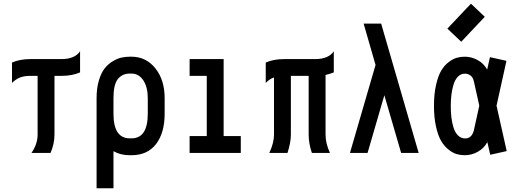

<svg xmlns="http://www.w3.org/2000/svg" viewBox="-20 -814 2741 1022"><path d="M142.6 -499.5H307.6Q377.9 -499.5 406.2 -541V-428.7Q364.3 -410.2 307.6 -410.2H270V-97.7Q270 -48.3 249 0H147.5Q180.2 -47.4 180.2 -97.7V-410.2H142.6Q105.5 -410.2 83.3 -400.1Q61 -390.1 43.9 -372.6V-481Q85 -499.5 142.6 -499.5Z M679.7 12.2H670.9Q621.1 12.2 584 -9.3V188H494.1V-291.5Q494.1 -343.8 505.9 -384Q517.6 -424.3 535.6 -448Q553.7 -471.7 578.4 -486.8Q603 -502 625.2 -507.1Q647.5 -512.2 670.9 -512.2H679.7Q757.3 -512.2 806.9 -450.4Q856.4 -388.7 856.4 -291.5V-208.5Q856.4 -106.9 810.8 -47.4Q765.1 12.2 679.7 12.2ZM766.6 -208.5V-291.5Q766.6 -350.6 742.7 -386.5Q718.8 -422.4 679.7 -422.4H670.9Q630.9 -422.4 607.4 -393.3Q584 -364.3 584 -291.5V-208.5Q584 -77.6 670.9 -77.6H679.7Q766.6 -77.6 766.6 -208.5Z M1261.7 -89.8V0H989.3V-89.8H1080.6V-410.2H989.3V-499.5H1170.4V-89.8Z M1394.5 -481Q1435.5 -499.5 1493.2 -499.5H1658.2Q1728.5 -499.5 1756.8 -541V-428.7Q1735.4 -419.9 1712.9 -415V-97.7Q1712.9 -50.3 1736.3 0H1640.1Q1623 -50.3 1623 -97.7V-410.2H1528.3V-97.7Q1528.3 -55.7 1510.3 0H1413.6Q1438.5 -53.2 1438.5 -97.7V-401.9Q1414.1 -393.1 1394.5 -372.6Z M1842.8 0 1979 -468.3 1915.5 -688.5H2008.8L2208.5 0H2115.2L2025.9 -307.1L1936.5 0Z M2435.1 -591.8 2361.3 -661.6 2486.8 -794.4 2560.5 -724.6ZM2531.2 -251.5 2502.4 -380.9Q2497.6 -402.3 2484.4 -412.1Q2471.2 -421.9 2454.6 -421.9Q2433.1 -421.9 2417.7 -406.2Q2402.3 -390.6 2394.3 -364.3Q2386.2 -337.9 2382.8 -309.6Q2379.4 -281.2 2379.4 -249.5Q2379.4 -216.3 2382.8 -188Q2386.2 -159.7 2394.5 -133.5Q2402.8 -107.4 2418.7 -92.3Q2434.6 -77.1 2456.5 -77.1Q2490.2 -77.1 2502 -118.7ZM2623 -251.5 2677.2 -9.8 2589.4 9.8 2574.2 -57.6Q2555.7 -23.9 2522.9 -5.9Q2490.2 12.2 2453.1 12.2Q2431.6 12.2 2411.1 6.3Q2390.6 0.5 2367.9 -17.3Q2345.2 -35.2 2328.6 -63Q2312 -90.8 2301 -139.2Q2290 -187.5 2290 -250.5Q2290 -313.5 2301 -361.8Q2312 -410.2 2328.6 -438Q2345.2 -465.8 2367.9 -483.2Q2390.6 -500.5 2410.9 -506.3Q2431.2 -512.2 2453.1 -512.2Q2489.7 -512.2 2522.2 -494.4Q2554.7 -476.6 2573.2 -443.8L2587.9 -509.8L2675.8 -490.2Z"/></svg>

Font: Anka/Coder Narrow
Style: Bold
Weight: 700
Width: 3
Monospace: yes
Version: Version 001.100